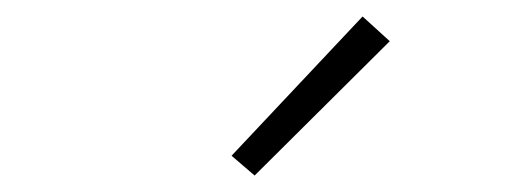

<svg xmlns="http://www.w3.org/2000/svg" viewBox="-20 -788 640 233"><path d="M289 -575 261 -599 420 -768 453 -738Z"/></svg>

Font: Iosevka SS04 XLt Ex
Style: Regular
Weight: 200
Width: 7
Monospace: yes
Designer: Belleve Invis
Foundry: Belleve Invis
Version: Version 19.0.0; ttfautohint (v1.8.4)